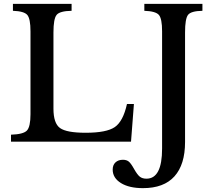

<svg xmlns="http://www.w3.org/2000/svg" viewBox="-20 -734 1106 995"><path d="M659 0 674 -195H638Q618 -105 575 -75.5Q532 -46 424 -46Q325 -46 291 -70.5Q257 -95 257 -171V-566Q257 -637 273.5 -657Q290 -677 351 -678V-714H47V-678Q105 -676 121.5 -656.5Q138 -637 138 -572V-142Q138 -77 119.5 -57.5Q101 -38 37 -36V0ZM820 -572V36Q820 192 739 192Q718 192 705 182Q692 172 675 142Q659 113 647.5 103.5Q636 94 617 94Q593 94 578.5 107.5Q564 121 564 145Q564 188 606.5 214.5Q649 241 721 241Q829 241 884 180Q939 119 939 2V-566Q939 -637 954.5 -657Q970 -677 1029 -678V-714H728V-678Q787 -676 803.5 -656.5Q820 -637 820 -572Z"/></svg>

Font: Kolar Light
Style: Regular
Weight: 300
Designer: Ramakrishna Saiteja (Kannada); Shiva Nallaperumal (Latin)
Foundry: Indian Type Foundry
Version: Version 1.001;PS 1.0;hotconv 1.0.88;makeotf.lib2.5.647800